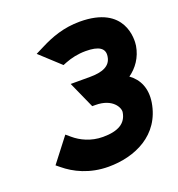

<svg xmlns="http://www.w3.org/2000/svg" viewBox="-113 -684 733 789"><g transform="rotate(-20 253.5 -289.5)"><path d="M26 -69 42 -56C84 -21 147 11 230 11C345 11 464 -41 486 -177C495 -236 475 -280 436 -308C470 -332 497 -369 505 -418C509 -444 519 -590 321 -590C251 -590 195 -569 146 -544L110 -526L198 -445L213 -451C239 -461 268 -468 303 -468C360 -468 386 -451 380 -416C374 -375 336 -362 283 -362H199L251 -246H265C340 -246 363 -199 360 -180C353 -134 317 -112 250 -112C198 -112 155 -133 126 -158L107 -174Z"/></g></svg>

Font: Charger Sport
Style: UltObl
Weight: 1000
Designer: Jasper
Foundry: Cannot Into Space Fonts
Version: Version 1.1